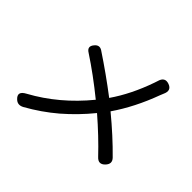

<svg xmlns="http://www.w3.org/2000/svg" viewBox="-169 -960 1195 1195"><g transform="rotate(45 428.5 -362.5)"><path d="M98 1Q56 -37 113 -67Q300 -169 444 -345Q322 -444 206 -520Q168 -543 197 -577Q220 -605 249 -587Q376 -503 495 -412Q574 -526 627 -678Q628 -680 629 -684Q632 -694 634 -699Q648 -751 693.5 -735Q739 -719 716 -670Q711 -660 707 -648Q647 -485 560 -359Q680 -260 773 -165Q802 -135 772 -103Q739 -68 706 -104Q618 -197 508 -292Q435 -202 346 -125Q259 -51 157 6Q123 24 98 1Z"/></g></svg>

Font: GenSenRounded TW R
Style: Regular
Weight: 400
Version: Version 1.501;PS 1;hotconv 16.6.51;makeotf.lib2.5.65220